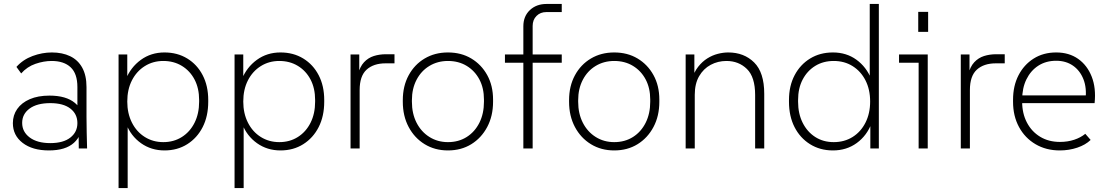

<svg xmlns="http://www.w3.org/2000/svg" viewBox="-20 -750 5595 970"><path d="M378 0 376 -165 371 -177V-310Q371 -378 337 -410Q303 -442 241 -442Q201 -442 159 -427.5Q117 -413 87 -379L63 -412Q96 -449 144.5 -467Q193 -485 242 -485Q295 -485 334.5 -466Q374 -447 395.5 -408Q417 -369 417 -310V-160Q417 -120 418 -80.5Q419 -41 420 0ZM227 10Q144 10 94.5 -28Q45 -66 45 -128Q45 -168 67 -199.5Q89 -231 130.5 -249Q172 -267 230 -267Q314 -267 358.5 -230Q403 -193 403 -133H396Q396 -67 353.5 -28.5Q311 10 227 10ZM234 -27Q300 -27 335.5 -55Q371 -83 371 -128Q371 -174 335.5 -201.5Q300 -229 234 -229Q167 -229 129.5 -201.5Q92 -174 92 -129Q92 -84 130 -55.5Q168 -27 234 -27Z M579 200V-475H623V-339L615 -348Q640 -410 691.5 -447.5Q743 -485 811 -485Q876 -485 926 -454.5Q976 -424 1004 -370Q1032 -316 1032 -245V-236Q1032 -163 1004 -108Q976 -53 926 -21.5Q876 10 811 10Q744 10 692.5 -26.5Q641 -63 617 -125L625 -134V200ZM805 -32Q858 -32 899 -58Q940 -84 963 -130Q986 -176 986 -236V-245Q986 -304 963 -348Q940 -392 899 -417Q858 -442 805 -442Q753 -442 711.5 -416Q670 -390 646.5 -344Q623 -298 623 -237Q623 -177 646.5 -130.5Q670 -84 711.5 -58Q753 -32 805 -32Z M1165 200V-475H1209V-339L1201 -348Q1226 -410 1277.5 -447.5Q1329 -485 1397 -485Q1462 -485 1512 -454.5Q1562 -424 1590 -370Q1618 -316 1618 -245V-236Q1618 -163 1590 -108Q1562 -53 1512 -21.5Q1462 10 1397 10Q1330 10 1278.5 -26.5Q1227 -63 1203 -125L1211 -134V200ZM1391 -32Q1444 -32 1485 -58Q1526 -84 1549 -130Q1572 -176 1572 -236V-245Q1572 -304 1549 -348Q1526 -392 1485 -417Q1444 -442 1391 -442Q1339 -442 1297.5 -416Q1256 -390 1232.5 -344Q1209 -298 1209 -237Q1209 -177 1232.5 -130.5Q1256 -84 1297.5 -58Q1339 -32 1391 -32Z M1751 0V-475H1795V-370L1788 -372Q1798 -413 1819 -435.5Q1840 -458 1868.5 -467Q1897 -476 1930 -476H1973V-430H1928Q1867 -430 1832 -398Q1797 -366 1797 -295V0Z M2243 10Q2177 10 2125.5 -21.5Q2074 -53 2044.5 -108.5Q2015 -164 2015 -236V-244Q2015 -315 2044.5 -369.5Q2074 -424 2125.5 -454.5Q2177 -485 2243 -485Q2310 -485 2361 -454.5Q2412 -424 2441.5 -370.5Q2471 -317 2471 -247V-236Q2471 -164 2441.5 -108.5Q2412 -53 2361 -21.5Q2310 10 2243 10ZM2243 -32Q2297 -32 2338 -58Q2379 -84 2402 -130Q2425 -176 2425 -236V-247Q2425 -305 2402 -348.5Q2379 -392 2338 -417Q2297 -442 2243 -442Q2191 -442 2149.5 -417Q2108 -392 2084.5 -347Q2061 -302 2061 -244V-236Q2061 -176 2084.5 -130Q2108 -84 2149.5 -58Q2191 -32 2243 -32Z M2624 0V-617Q2624 -668 2657 -699Q2690 -730 2741 -730H2818V-689H2740Q2710 -689 2690.5 -669.5Q2671 -650 2671 -619V0ZM2531 -433V-475H2818V-433Z M3083 10Q3017 10 2965.5 -21.5Q2914 -53 2884.5 -108.5Q2855 -164 2855 -236V-244Q2855 -315 2884.5 -369.5Q2914 -424 2965.5 -454.5Q3017 -485 3083 -485Q3150 -485 3201 -454.5Q3252 -424 3281.5 -370.5Q3311 -317 3311 -247V-236Q3311 -164 3281.5 -108.5Q3252 -53 3201 -21.5Q3150 10 3083 10ZM3083 -32Q3137 -32 3178 -58Q3219 -84 3242 -130Q3265 -176 3265 -236V-247Q3265 -305 3242 -348.5Q3219 -392 3178 -417Q3137 -442 3083 -442Q3031 -442 2989.5 -417Q2948 -392 2924.5 -347Q2901 -302 2901 -244V-236Q2901 -176 2924.5 -130Q2948 -84 2989.5 -58Q3031 -32 3083 -32Z M3444 0V-475H3488V-349H3475Q3487 -387 3507.5 -413Q3528 -439 3553.5 -455Q3579 -471 3606.5 -478Q3634 -485 3659 -485Q3739 -485 3790 -434.5Q3841 -384 3841 -276V0H3795V-270Q3795 -361 3753.5 -401.5Q3712 -442 3650 -442Q3607 -442 3570.5 -422.5Q3534 -403 3512 -365Q3490 -327 3490 -271V0Z M4188 10Q4123 10 4072.5 -21.5Q4022 -53 3994 -108Q3966 -163 3966 -236V-245Q3966 -316 3994.5 -370Q4023 -424 4073 -454.5Q4123 -485 4188 -485Q4256 -485 4306.5 -448.5Q4357 -412 4382 -350L4374 -340V-730H4420V0H4377V-137L4384 -129Q4360 -65 4308.5 -27.5Q4257 10 4188 10ZM4192 -32Q4246 -32 4287.5 -58Q4329 -84 4352.5 -130.5Q4376 -177 4376 -237Q4376 -298 4352.5 -344Q4329 -390 4287.5 -416Q4246 -442 4192 -442Q4139 -442 4098.5 -417Q4058 -392 4035 -348Q4012 -304 4012 -245V-236Q4012 -176 4035 -130Q4058 -84 4098.5 -58Q4139 -32 4192 -32Z M4621 0V-454L4641 -433H4522V-475H4667V0ZM4619 -589V-690H4669V-589Z M4834 0V-475H4878V-370L4871 -372Q4881 -413 4902 -435.5Q4923 -458 4951.5 -467Q4980 -476 5013 -476H5056V-430H5011Q4950 -430 4915 -398Q4880 -366 4880 -295V0Z M5334 10Q5265 10 5211.5 -21.5Q5158 -53 5128 -108.5Q5098 -164 5098 -236V-246Q5098 -316 5125.5 -369.5Q5153 -423 5202 -454Q5251 -485 5316 -485Q5381 -485 5427 -452.5Q5473 -420 5495.5 -362.5Q5518 -305 5510 -229H5131V-268H5484L5464 -246Q5471 -306 5453.5 -350Q5436 -394 5400.5 -418.5Q5365 -443 5316 -443Q5264 -443 5225.5 -418Q5187 -393 5165.5 -349Q5144 -305 5144 -246V-236Q5144 -177 5168 -131Q5192 -85 5235 -59Q5278 -33 5335 -33Q5374 -33 5407 -44Q5440 -55 5463 -74L5490 -43Q5464 -18 5422.5 -4Q5381 10 5334 10Z"/></svg>

Font: SUSE ExtraLight
Style: Regular
Weight: 250
Designer: Rene Bieder
Foundry: SUSE
Version: Version 1.000